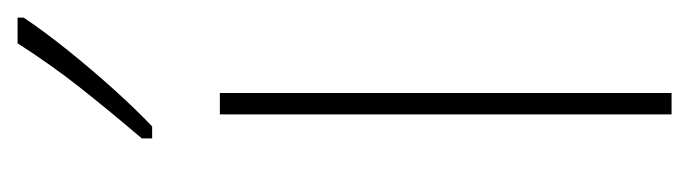

<svg xmlns="http://www.w3.org/2000/svg" viewBox="-310 -494 803 224"><g transform="rotate(-90 92.0 -381.5)"><path d="M96 0H71V-527H96ZM184 -756Q168 -732 145.5 -704Q123 -676 100 -650.5Q77 -625 57 -606H43V-618Q77 -658 103 -691Q129 -724 154 -763H184Z"/></g></svg>

Font: Noto Sans Lao ExtraCondensed Thin
Style: Regular
Weight: 100
Width: 2
Designer: Monotype Design Team
Foundry: Monotype Imaging Inc.
Version: Version 2.003; ttfautohint (v1.8.4.7-5d5b)